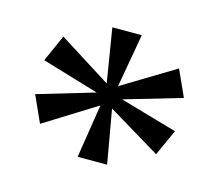

<svg xmlns="http://www.w3.org/2000/svg" viewBox="-65 -843 631 547"><g transform="rotate(15 250.0 -569.0)"><path d="M229 -536.1 76.2 -440.9 41 -519 209 -568.8 41 -619.1 76.2 -698.2 230 -601.1 204.1 -759.8H291L263.2 -602.1L418 -695.8L453.1 -618.2L284.2 -568.8L453.1 -520L418 -442.9L263.2 -536.1L291 -377.9H204.1Z"/></g></svg>

Font: Noto Serif Telugu
Style: Regular
Weight: 400
Designer: Indian Type Foundry
Foundry: Monotype Imaging Inc.
Version: Version 1.01